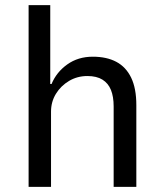

<svg xmlns="http://www.w3.org/2000/svg" viewBox="-20 -725 639 745"><path d="M91 0V-705H175V-399H180Q199 -445 241 -475Q283 -505 340 -505Q394 -505 431.5 -485Q469 -465 489 -423.5Q509 -382 509 -317V0H421V-312Q421 -350 410.5 -376Q400 -402 377.5 -416Q355 -430 319 -430Q280 -430 248 -411Q216 -392 197 -361Q178 -330 178 -292V0Z"/></svg>

Font: Nunito Sans 7pt SemiCondensed
Style: Regular
Weight: 400
Width: 4
Designer: Vernon Adams
Foundry: Vernon Adams
Version: Version 3.101;gftools[0.9.27]